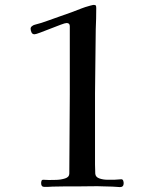

<svg xmlns="http://www.w3.org/2000/svg" viewBox="-20 -763 630 784"><path d="M485 -15Q485 1 470 1Q463 1 455 0Q447 -1 439 -1Q430 -1 420.5 -1.5Q411 -2 401 -2Q379 -3 356.5 -2.5Q334 -2 312 -2Q282 -2 253 -2Q224 -2 194 -1Q187 0 176.5 0Q166 0 160 0Q148 0 148 -15Q148 -20 149.5 -24.5Q151 -29 157 -29Q163 -29 168.5 -28.5Q174 -28 180 -28Q190 -28 209.5 -28.5Q229 -29 246 -34.5Q263 -40 263 -54Q263 -135 264 -216.5Q265 -298 265 -379Q265 -448 265 -517Q265 -586 265 -656Q265 -669 252 -669Q246 -669 227.5 -662Q209 -655 186 -646Q163 -637 144.5 -630Q126 -623 121 -623Q112 -623 108.5 -631Q105 -639 105 -646Q105 -652 111 -656.5Q117 -661 122 -662Q150 -669 175 -678.5Q200 -688 227 -697Q248 -704 271 -712.5Q294 -721 314 -729Q318 -731 328 -734Q338 -737 348.5 -740Q359 -743 361 -743Q367 -743 370 -741.5Q373 -740 373 -731Q373 -709 372.5 -687.5Q372 -666 371 -644Q370 -583 369.5 -515Q369 -447 368 -381Q368 -308 368 -236Q368 -164 368 -91Q368 -82 368.5 -72.5Q369 -63 369 -54Q370 -40 385.5 -34.5Q401 -29 419.5 -29Q438 -29 446 -29Q454 -29 461 -30Q468 -31 475 -31Q481 -31 483 -25.5Q485 -20 485 -15Z"/></svg>

Font: Kaisei Decol
Style: Regular
Weight: 400
Designer: Font-Kai, 金井和夫
Foundry: KAZUO KANAI
Version: Version 5.003